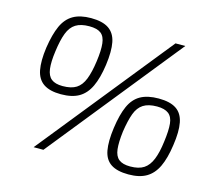

<svg xmlns="http://www.w3.org/2000/svg" viewBox="-102 -830 1091 967"><g transform="rotate(15 444.0 -347.0)"><path d="M753 -690 198 0H147L702 -690ZM261 -661Q217 -661 190.5 -644.5Q164 -628 150 -591.5Q136 -555 128 -495Q120 -438 124.5 -402.5Q129 -367 149 -351Q169 -335 208 -335Q253 -335 279 -351.5Q305 -368 319.5 -405Q334 -442 342 -501Q350 -559 346 -594.5Q342 -630 322 -645.5Q302 -661 261 -661ZM259 -703Q319 -703 351.5 -681Q384 -659 393 -613.5Q402 -568 392 -495Q382 -424 361 -379.5Q340 -335 304 -314Q268 -293 210 -293Q152 -293 119.5 -315Q87 -337 78 -383Q69 -429 79 -501Q90 -573 110 -617Q130 -661 166 -682Q202 -703 259 -703ZM695 -359Q650 -359 623.5 -342Q597 -325 583.5 -288.5Q570 -252 561 -192Q554 -135 558 -99.5Q562 -64 582 -48Q602 -32 641 -32Q686 -32 712 -49Q738 -66 753 -103Q768 -140 775 -198Q783 -257 779.5 -292Q776 -327 755.5 -343Q735 -359 695 -359ZM693 -400Q752 -400 784.5 -378.5Q817 -357 826 -311Q835 -265 824 -192Q814 -121 793 -77Q772 -33 736 -12Q700 9 643 9Q584 9 551.5 -12.5Q519 -34 510.5 -80Q502 -126 512 -198Q522 -270 542 -314.5Q562 -359 598.5 -379.5Q635 -400 693 -400Z"/></g></svg>

Font: Exo 2 Light
Style: Italic
Weight: 300
Italic angle: -8°
Designer: Natanael Gama
Foundry: Natanael Gama
Version: Version 2.010